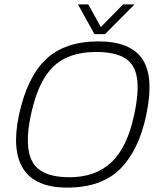

<svg xmlns="http://www.w3.org/2000/svg" viewBox="-20 -842 728 872"><path d="M409 -687 334 -822H381L438 -719L539 -822H591L457 -687ZM285 10Q141 10 86.5 -74Q32 -158 66 -319Q103 -492 189 -573Q275 -654 427 -654Q573 -654 627 -573Q681 -492 644 -319Q610 -158 525 -74Q440 10 285 10ZM295 -37Q414 -37 486 -105Q558 -173 589 -319Q612 -425 602 -488Q592 -551 546.5 -578.5Q501 -606 416 -606Q337 -606 278.5 -578.5Q220 -551 181.5 -488Q143 -425 120 -319Q89 -173 128.5 -105Q168 -37 295 -37Z"/></svg>

Font: Kanit ExtraLight
Style: Italic
Weight: 275
Italic angle: -12°
Designer: Katatrad Team
Foundry: CadsonDemak
Version: Version 2.000; ttfautohint (v1.8.3)